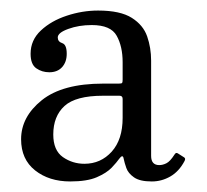

<svg xmlns="http://www.w3.org/2000/svg" viewBox="-20 -820 392 364"><path d="M20 -556Q20 -598.5 59.2 -630Q98.5 -661.5 175.5 -661.5H205Q210.5 -661.5 211.5 -662.8Q212.5 -664 212.5 -669V-702Q212.5 -732 201.2 -752.2Q190 -772.5 154 -772.5Q129.5 -772.5 109.5 -765.2Q89.5 -758 89.5 -749Q89.5 -741 98 -738.2Q106.5 -735.5 106.5 -718Q106.5 -702.5 97.8 -692.8Q89 -683 73.5 -683Q59.5 -683 48.8 -690.5Q38 -698 38 -718Q38 -744 57.5 -762.2Q77 -780.5 106.5 -790.2Q136 -800 166 -800Q208 -800 229.8 -786.2Q251.5 -772.5 259 -751Q266.5 -729.5 266.5 -705V-524.5Q266.5 -507 282 -507Q288.5 -507 295.5 -510.5Q302.5 -514 310.5 -526.5Q313.5 -532 317.5 -529L328.5 -522Q332.5 -520 330 -515Q319.5 -495 303 -485.5Q286.5 -476 268 -476H267.5Q245 -476 234 -483.8Q223 -491.5 219.5 -501.5Q216 -511.5 214.5 -519Q213 -528.5 206 -519Q201.5 -512.5 191.8 -502.2Q182 -492 163.5 -484Q145 -476 113 -476Q73 -476 46.5 -497Q20 -518 20 -556ZM81 -565Q81 -535 99.2 -522.2Q117.5 -509.5 140 -509.5Q171 -509.5 191.8 -532.5Q212.5 -555.5 212.5 -596.5V-632.5Q212.5 -638.5 206.5 -638.5H175.5Q123.5 -638.5 102.2 -619Q81 -599.5 81 -565Z"/></svg>

Font: Besley* Narrow
Style: Regular
Weight: 400
Width: 4
Designer: Owen Earl
Foundry: indestructible type*
Version: Version 3.000; ttfautohint (v1.8.3)